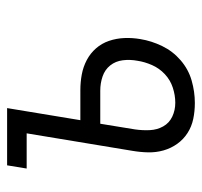

<svg xmlns="http://www.w3.org/2000/svg" viewBox="-34 -526 568 540"><g transform="rotate(-90 250.0 -256.0)"><path d="M231 8H230Q207 8 185.5 3.5Q164 -1 146 -12.5Q128 -24 115.5 -41.5Q103 -59 97 -80Q91 -101 91.5 -123.5Q92 -146 96 -169L145 -465H46L55 -520H216L182 -314H266Q289 -314 310.5 -310Q332 -306 351 -296Q370 -286 384 -270Q398 -254 405 -233.5Q412 -213 413 -190.5Q414 -168 410 -145Q405 -114 390.5 -84Q376 -54 350.5 -32Q325 -10 293.5 -1Q262 8 231 8ZM231 -47Q252 -47 273.5 -54Q295 -61 311.5 -76.5Q328 -92 337 -112.5Q346 -133 349 -153Q353 -174 350.5 -194.5Q348 -215 336 -230Q324 -245 305 -251.5Q286 -258 265 -258H172L156 -160Q153 -139 154 -118.5Q155 -98 164.5 -81Q174 -64 192 -55.5Q210 -47 231 -47Z"/></g></svg>

Font: Iosevka SS18 Light
Style: Italic
Weight: 300
Italic angle: -9°
Monospace: yes
Designer: Belleve Invis
Foundry: Belleve Invis
Version: Version 25.1.1; ttfautohint (v1.8.4)